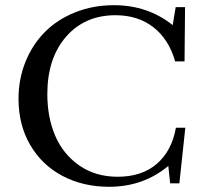

<svg xmlns="http://www.w3.org/2000/svg" viewBox="-20 -696 757 729"><path d="M394.5 13.2Q295.4 13.2 217.3 -28.1Q139.2 -69.3 94.7 -145.5Q50.3 -221.7 50.3 -320.8Q50.3 -396 76.9 -461.7Q103.5 -527.3 150.6 -574.7Q197.8 -622.1 265.6 -649.2Q333.5 -676.3 412.6 -676.3Q541 -676.3 635.7 -600.6L647 -668.9H682.6L680.7 -462.9H645Q621.1 -546.9 562.5 -592.5Q503.9 -638.2 418.5 -638.2Q301.8 -638.2 230.7 -556.4Q159.7 -474.6 159.7 -338.4Q159.7 -250.5 189.7 -180.4Q219.7 -110.4 281.2 -67.6Q342.8 -24.9 426.8 -24.9Q518.6 -24.9 575.4 -74Q632.3 -123 647.9 -210.9H683.6L661.1 0H626L619.1 -65.9Q523.9 13.2 394.5 13.2Z"/></svg>

Font: Elstob 8pt
Style: Regular
Weight: 400
Designer: Peter S. Baker
Version: Version 1.015